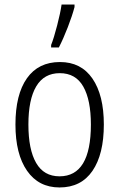

<svg xmlns="http://www.w3.org/2000/svg" viewBox="-20 -815 527 845"><path d="M242 10Q150 10 99 -63.5Q48 -137 48 -267Q48 -399 98.5 -470.5Q149 -542 244 -542Q337 -542 387 -469Q437 -396 437 -267Q437 -136 387 -63Q337 10 242 10ZM242 -39Q380 -39 380 -267Q380 -375 346.5 -434Q313 -493 243 -493Q174 -493 139.5 -435Q105 -377 105 -267Q105 -157 139 -98Q173 -39 242 -39ZM205 -617Q217 -647 231.5 -703Q246 -759 251 -795H308V-784Q298 -746 278.5 -695.5Q259 -645 239 -606H205Z"/></svg>

Font: Noto Sans Display Light Narrow
Style: Regular
Weight: 300
Width: 4
Designer: Monotype Design team
Foundry: Monotype Imaging Inc.
Version: Version 1.000